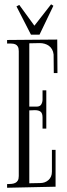

<svg xmlns="http://www.w3.org/2000/svg" viewBox="-20 -882 314 899"><path d="M117.2 -382.8H151.9Q167 -382.8 173.1 -393.1Q179.2 -403.3 179.2 -416V-459H196.8V-279.8H179.2V-332Q179.2 -351.6 170.2 -358.9Q161.1 -366.2 143.1 -366.2Q139.2 -366.2 131.8 -365.7Q124.5 -365.2 117.2 -365.2V-23.9L168 -24.9Q191.4 -24.9 207.3 -39.3Q223.1 -53.7 223.1 -78.1V-180.2H240.2V-7.8L13.2 -2.9V-20Q23.9 -20 33.9 -21Q43.9 -22 51.5 -25.6Q59.1 -29.3 63.5 -36.9Q67.9 -44.4 67.9 -58.1V-642.1Q67.9 -656.2 63.5 -663.8Q59.1 -671.4 51.5 -674.6Q43.9 -677.7 33.9 -678Q23.9 -678.2 13.2 -678.2V-694.8L248 -696.8L249 -540H231.9L231 -627Q229.5 -640.6 223.6 -650.9Q217.8 -661.1 209 -667.5Q200.2 -673.8 189.2 -677Q178.2 -680.2 166 -680.2Q153.8 -680.2 141.4 -679.7Q128.9 -679.2 117.2 -679.2ZM165 -719.7H125L57.1 -852.1L70.3 -858.9L141.1 -761.7L219.2 -861.8L230 -855Z"/></svg>

Font: Bigelow Rules
Style: Regular
Weight: 400
Designer: Astigmatic (AOETI)
Foundry: Astigmatic (AOETI)
Version: Version 1.001